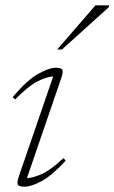

<svg xmlns="http://www.w3.org/2000/svg" viewBox="-20 -690 429 720"><path d="M51 -29.5 179.5 -403.5Q155 -402 121.2 -385.2Q87.5 -368.5 36.5 -317L27.5 -326Q82.5 -390.5 123.5 -413.2Q164.5 -436 189 -436Q211.5 -436 214.2 -427.2Q217 -418.5 209.5 -396.5L81 -22Q104 -23 136.5 -37.2Q169 -51.5 218 -97L226.5 -87.5Q175 -32 136.5 -11Q98 10 71.5 10Q49 10 46.2 1.2Q43.5 -7.5 51 -29.5ZM194.5 -504.5 338 -670H389L388 -663L212.5 -504.5Z"/></svg>

Font: Newsreader 16pt ExtraLight
Style: Italic
Weight: 275
Italic angle: -17°
Designer: Hugues Gentile
Foundry: Production Type
Version: Version 1.003; ttfautohint (v1.8.3)